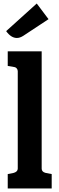

<svg xmlns="http://www.w3.org/2000/svg" viewBox="-20 -1072 334 1092"><path d="M24 -82 59 -89Q81 -96 81 -113V-667Q81 -676 75 -683Q69 -690 59 -691L24 -697V-780H217V-113Q217 -95 238 -89L274 -82V0H24ZM15 -895 189 -1052 256 -963 112 -868Q93 -856 76 -856Q43 -856 15 -895Z"/></svg>

Font: Enriqueta
Style: Bold
Weight: 700
Designer: Viviana Monsalve, Gustavo Ibarra
Foundry: 72Puntos
Version: Version 2.000